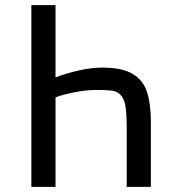

<svg xmlns="http://www.w3.org/2000/svg" viewBox="-20 -727 691 747"><path d="M102 0V-707H196V-426Q235 -441 285 -452.5Q335 -464 378 -464Q456 -464 497 -439Q538 -414 552.5 -367.5Q567 -321 567 -254V0H473V-229Q473 -284 468 -314.5Q463 -345 447 -360Q435 -372 413.5 -374.5Q392 -377 359 -377Q323 -377 289.5 -371.5Q256 -366 231.5 -359.5Q207 -353 196 -348V0Z"/></svg>

Font: Ruda Medium
Style: Regular
Weight: 500
Version: Version 2.001